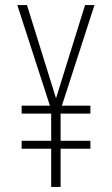

<svg xmlns="http://www.w3.org/2000/svg" viewBox="-20 -734 441 754"><path d="M200 -348 314 -714H351L223 -319H335V-288H218V-181H335V-150H218V0H181V-150H65V-181H181V-288H65V-319H176L48 -714H86Z"/></svg>

Font: Noto Sans Gujarati ExtraCondensed ExtraLight
Style: Regular
Weight: 200
Width: 2
Designer: Jelle Bosma - Monotype Design Team, Universal Thirst
Foundry: Monotype Imaging Inc.
Version: Version 2.106; ttfautohint (v1.8.4.7-5d5b)